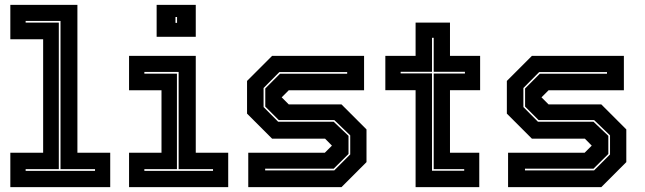

<svg xmlns="http://www.w3.org/2000/svg" viewBox="-20 -770 2652 790"><path d="M22.5 0V-141.5H157.5V-608.5H22.5V-750H298.5V-141.5H433.5V0ZM85.5 -67H371V-74H229V-684H85.5V-677H222V-74H85.5Z M624.5 -618.5V-750H785.5V-618.5ZM702 -676H708.5V-700H702ZM511 0V-141.5H644.5V-398.5H511V-540H785.5V-141.5H919V0ZM574 -67H856.5V-74H715V-474H574V-467H708V-74H574Z M1001.5 0V-141.5H1316.5L1347 -172V-169.5L1317.5 -199.5H1099.5L996.5 -302.5V-437L1099.5 -540H1478V-398.5H1168L1137.5 -368V-371L1168 -340.5H1385L1488 -237.5V-103L1385 0ZM1071 -69H1355.5L1421 -134.5V-213L1355.5 -276H1127L1071.5 -331.5V-406L1132 -466.5H1408.5V-473.5H1129.5L1064.5 -408V-329.5L1124.5 -269H1353L1414 -211V-136.5L1353 -76H1071Z M1690 0V-399H1565.5V-540H1690V-677H1831.5V-540H1955.5V-399H1831.5V-141.5H1952V0ZM1757.5 -67.5H1890V-74H1764.5V-467.5H1893V-474.5H1764.5V-614.5H1757.5V-474.5H1628.5V-468H1757.5Z M2070.5 0V-141.5H2385.5L2416 -172V-169.5L2386.5 -199.5H2168.5L2065.5 -302.5V-437L2168.5 -540H2547V-398.5H2237L2206.5 -368V-371L2237 -340.5H2454L2557 -237.5V-103L2454 0ZM2140 -69H2424.5L2490 -134.5V-213L2424.5 -276H2196L2140.5 -331.5V-406L2201 -466.5H2477.5V-473.5H2198.5L2133.5 -408V-329.5L2193.5 -269H2422L2483 -211V-136.5L2422 -76H2140Z"/></svg>

Font: Tourney ExtraBold
Style: Regular
Weight: 800
Designer: Tyler Finck
Foundry: Etcetera Type Co
Version: Version 1.015